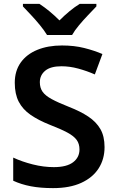

<svg xmlns="http://www.w3.org/2000/svg" viewBox="-20 -958 600 988"><path d="M518 -201Q518 -139 487.5 -91.5Q457 -44 398 -17Q339 10 253 10Q188 10 138.5 0.5Q89 -9 48 -28V-147Q93 -126 148.5 -112Q204 -98 257 -98Q323 -98 356 -123Q389 -148 389 -189Q389 -218 374.5 -238Q360 -258 326.5 -276Q293 -294 236 -316Q178 -339 137.5 -367Q97 -395 76.5 -434.5Q56 -474 56 -532Q56 -593 86.5 -636Q117 -679 172 -701.5Q227 -724 299 -724Q362 -724 413.5 -711Q465 -698 507 -680L468 -575Q427 -593 383 -605Q339 -617 296 -617Q240 -617 212.5 -594Q185 -571 185 -535Q185 -506 199 -486Q213 -466 246 -448Q279 -430 335 -408Q394 -385 434.5 -358Q475 -331 496.5 -294Q518 -257 518 -201ZM222 -778Q208 -801 186 -828Q164 -855 140 -880.5Q116 -906 98 -925V-938H183Q209 -921 234.5 -900Q260 -879 286 -853Q312 -879 338 -900.5Q364 -922 390 -938H476V-925Q458 -906 433.5 -880.5Q409 -855 386.5 -828Q364 -801 351 -778Z"/></svg>

Font: Noto Sans Thai Looped SemiBold
Style: Regular
Weight: 600
Designer: Sasikarn Vongin, Ben Mitchell
Foundry: The Fontpad Ltd
Version: Version 1.001; ttfautohint (v1.8.4.7-5d5b)